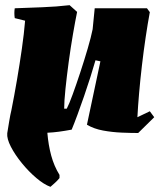

<svg xmlns="http://www.w3.org/2000/svg" viewBox="-20 -502 643 742"><path d="M175 220Q150 211 120.5 186Q91 161 64.5 128.5Q38 96 22 65Q6 34 8 13Q11 -6 15.5 -33Q20 -60 24 -76Q35 -131 45.5 -192.5Q56 -254 64.5 -313.5Q73 -373 77 -422L37 -432Q34 -452 37 -470Q88 -472 143 -474Q198 -476 249 -482L278 -456Q271 -422 262 -370Q253 -318 245.5 -262.5Q238 -207 233 -158.5Q228 -110 228 -82H238Q247 -99 261 -137.5Q275 -176 290.5 -223Q306 -270 319 -314.5Q332 -359 338 -389L346 -470H548L559 -455Q551 -412 543 -358.5Q535 -305 528.5 -249Q522 -193 517.5 -141Q513 -89 511 -49L559 -72L576 -49L514 12Q486 12 450 10.5Q414 9 378.5 2.5Q343 -4 316 -20L368 -265L349 -269Q341 -241 329.5 -204.5Q318 -168 305 -130.5Q292 -93 279.5 -59Q267 -25 257 -1Q230 4 207.5 7Q185 10 163 11Q167 59 178 99.5Q189 140 210 174V186Q202 196 192.5 204.5Q183 213 175 220Z"/></svg>

Font: Labrada Black
Style: Italic
Weight: 900
Italic angle: -7°
Designer: Mercedes Jáuregui
Foundry: Omnibus-Type Team
Version: Version 1.000; ttfautohint (v1.8.4.7-5d5b)